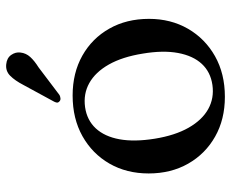

<svg xmlns="http://www.w3.org/2000/svg" viewBox="-83 -647 742 616"><g transform="rotate(-90 288.0 -339.0)"><path d="M289.5 -477Q362 -477 417.5 -445.8Q473 -414.5 504.2 -359.2Q535.5 -304 535.5 -232Q535.5 -162 503.8 -107Q472 -52 415.8 -20.2Q359.5 11.5 285.5 11.5Q213 11.5 157.8 -19.8Q102.5 -51 71 -106.2Q39.5 -161.5 39.5 -233Q39.5 -304 71.2 -359Q103 -414 159.2 -445.5Q215.5 -477 289.5 -477ZM323.5 -28.5Q365 -34.5 391 -62.5Q417 -90.5 426 -138.5Q435 -186.5 424 -252Q413.5 -317.5 389 -360.8Q364.5 -404 329.5 -423.5Q294.5 -443 252 -437Q210.5 -431 184.2 -402.8Q158 -374.5 149.2 -326.8Q140.5 -279 151 -213.5Q161.5 -148.5 186.2 -105Q211 -61.5 246 -42Q281 -22.5 323.5 -28.5ZM323.5 -635Q337.5 -662 352.8 -677.2Q368 -692.5 390 -690Q410 -688 419.8 -674Q429.5 -660 427.5 -644.5Q425.5 -626.5 413.2 -613Q401 -599.5 379.5 -586L291 -519Q286 -516.5 280.2 -516Q274.5 -515.5 270.5 -519.5Q266 -523.5 267 -528.5Q268 -533.5 271 -538.5Z"/></g></svg>

Font: Fraunces 28pt
Style: Regular
Weight: 400
Version: Version 1.000;[b76b70a41]